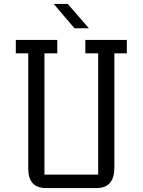

<svg xmlns="http://www.w3.org/2000/svg" viewBox="-20 -952 722 972"><path d="M212 0Q123 0 123 -99V-682H60V-750H270V-682H205V-68H477V-682H412V-750H622V-682H559V-104Q559 0 469 0ZM430 -809H357L252 -932H323Z"/></svg>

Font: Kelly Slab
Style: Regular
Weight: 400
Designer: Denis Masharov
Foundry: Denis Masharov
Version: Version 1.001